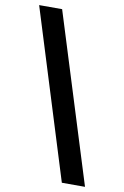

<svg xmlns="http://www.w3.org/2000/svg" viewBox="-102 -858 687 1061"><g transform="rotate(10 242.0 -327.5)"><path d="M323 145 29 -800H158L453 145Z"/></g></svg>

Font: Gudea
Style: Bold
Weight: 700
Designer: Agustina Mingote
Foundry: Agustina Mingote
Version: Version 1.002